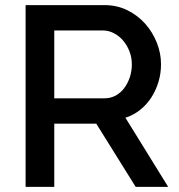

<svg xmlns="http://www.w3.org/2000/svg" viewBox="-20 -730 701 750"><path d="M80 0V-710H389Q437 -710 477.5 -690Q518 -670 547 -637.5Q576 -605 592.5 -563.5Q609 -522 609 -479Q609 -443 599 -410Q589 -377 571 -349Q553 -321 527 -300.5Q501 -280 470 -270L637 0H510L356 -247H192V0ZM192 -346H388Q412 -346 431.5 -356.5Q451 -367 465 -385.5Q479 -404 487 -428Q495 -452 495 -479Q495 -506 485.5 -530Q476 -554 460.5 -572Q445 -590 424.5 -600.5Q404 -611 382 -611H192Z"/></svg>

Font: Oxford Sans SemiBold
Style: Regular
Weight: 600
Designer: Matt McInerney, Pablo Impallari, Rodrigo Fuenzalida
Foundry: Matt McInerney, Pablo Impallari, Rodrigo Fuenzalida
Version: Version 3.000g; ttfautohint (v1.5) -l 8 -r 28 -G 28 -x 14 -D